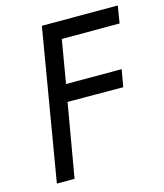

<svg xmlns="http://www.w3.org/2000/svg" viewBox="-106 -780 733 860"><g transform="rotate(-15 260.5 -350.0)"><path d="M169 -700 51 0H133L192 -341L450 -340L464 -420H206L240 -620H508L521 -700Z"/></g></svg>

Font: Jost
Style: Italic
Weight: 400
Italic angle: -5°
Version: Version 3.710